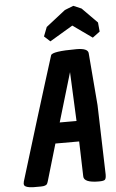

<svg xmlns="http://www.w3.org/2000/svg" viewBox="-66 -1068 683 1127"><g transform="rotate(-5 275.5 -504.0)"><path d="M258 -828 223 -860 244 -914 359 -1004 410 -1024 457 -1004 546 -914 551 -860 508 -828 394 -909ZM406 -769Q475 -769 476 -738L501 -431L513 -22Q513 2 506 9Q499 16 470 16Q381 16 381 -22L375 -228H235L174 -21Q169 -3 166 2Q160 16 127.5 16Q95 16 81 16Q38 14 31 0Q29 -4 29 -9.5Q29 -15 31 -22Q157 -434 204.5 -585Q252 -736 255 -746Q262 -769 406 -769ZM357 -638 271 -349H370Z"/></g></svg>

Font: Chau Philomene One
Style: Italic
Weight: 400
Designer: Vicente Lamonaca
Foundry: TipoType
Version: Version 1.002